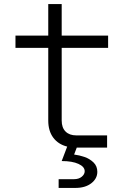

<svg xmlns="http://www.w3.org/2000/svg" viewBox="-20 -725 640 943"><path d="M268 198V155H344Q367 155 381.5 143Q396 131 396 116Q396 94 365.5 80Q335 66 283 66L310 -5Q266 -16 241.5 -49Q217 -82 217 -133V-490H56V-550H217V-705H283V-550H511V-490H283V-133Q283 -98 302 -79Q321 -60 355 -60H506V0H357L344 34Q369 37 395 46Q421 55 439.5 73Q458 91 458 119Q458 152 428.5 175Q399 198 350 198Z"/></svg>

Font: JetBrains Mono NL ExtraLight
Style: Regular
Weight: 200
Designer: Philipp Nurullin, Konstantin Bulenkov
Foundry: JetBrains
Version: Version 2.304; ttfautohint (v1.8.4.7-5d5b)